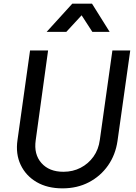

<svg xmlns="http://www.w3.org/2000/svg" viewBox="-20 -1022 746 1054"><path d="M323 12Q240 12 181 -22.5Q122 -57 93.5 -117Q65 -177 76 -253L145 -745H244L176 -252Q165 -175 207.5 -127Q250 -79 328 -79Q380 -79 422.5 -101Q465 -123 493 -162Q521 -201 528 -254L597 -745H695L625 -248Q614 -172 573 -113.5Q532 -55 468 -21.5Q404 12 323 12ZM236 -847 377 -1002H485L582 -847H487L428 -938L344 -847Z"/></svg>

Font: Plus Jakarta Sans Medium
Style: Italic
Weight: 500
Italic angle: -8°
Designer: Gumpita Rahayu
Foundry: Tokotype
Version: Version 2.071; ttfautohint (v1.8.4.7-5d5b);gftools[0.9.29]